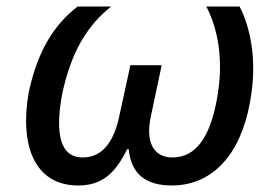

<svg xmlns="http://www.w3.org/2000/svg" viewBox="-20 -559 837 589"><path d="M220 10C290 10 332 -24 370 -101H375C382 -24 429 10 507 10C634 10 719 -88 747 -246C771 -375 747 -477 715 -539H613C646 -475 669 -380 645 -252C623 -136 580 -76 509 -76C452 -76 425 -122 443 -203L476 -359H380L346 -203C330 -127 296 -76 234 -76C162 -76 149 -153 171 -272C199 -402 249 -482 321 -539H218C146 -483 95 -403 68 -275C40 -114 85 10 220 10Z"/></svg>

Font: Noto Sans Medium
Style: Italic
Weight: 500
Italic angle: -12°
Designer: Monotype Design Team
Foundry: Monotype Imaging Inc.
Version: Version 2.013